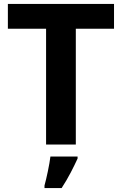

<svg xmlns="http://www.w3.org/2000/svg" viewBox="-20 -734 619 975"><path d="M365 0H214V-588H20V-714H559V-588H365ZM374 71Q359 104 339 142.5Q319 181 293 221H206V208Q214 179 223 136Q232 93 236 61H374Z"/></svg>

Font: Noto Sans Balinese
Style: Bold
Weight: 700
Designer: Aditya Bayu, David Williams
Foundry: David Williams
Version: Version 2.005; ttfautohint (v1.8.4.7-5d5b)